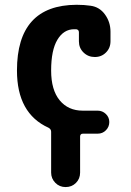

<svg xmlns="http://www.w3.org/2000/svg" viewBox="-20 -550 540 790"><path d="M352.5 -526.4Q389.6 -521.5 412.1 -490.2Q434.6 -459 434.6 -419.9V-379.9Q434.6 -352.5 416 -334Q397.5 -315.4 370.1 -315.4Q342.8 -315.4 323.7 -334Q304.7 -352.5 304.7 -379.9V-417Q304.7 -427.7 293.9 -429.7H285.2Q242.2 -429.7 216.3 -386.7Q190.4 -343.8 190.4 -259.8Q190.4 -179.7 225.6 -137.2Q260.7 -94.7 320.3 -94.7H381.8Q401.4 -94.7 415.5 -81.1Q429.7 -67.4 429.7 -47.9Q429.7 -28.3 416 -14.2Q402.3 0 381.8 0H321.3Q310.5 0 309.6 10.7V160.2Q309.6 185.5 292.5 202.6Q275.4 219.7 250 219.7Q224.6 219.7 207.5 202.1Q190.4 184.6 190.4 160.2V-7.8Q190.4 -18.6 179.7 -24.4Q49.8 -83 49.8 -259.8Q49.8 -529.3 294.9 -530.3Q327.1 -530.3 352.5 -526.4Z"/></svg>

Font: Rounded-X Mgen+ 1mn bold
Style: Bold
Weight: 700
Designer: [Source Han Sans]
Ryoko NISHIZUKA  (kana & ideographs); Paul D. Hunt (Latin, Greek & Cyrillic); Wenlong ZHANG  (bopomofo
Version: Version 1.059.20150602